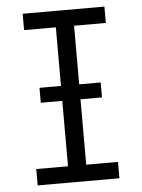

<svg xmlns="http://www.w3.org/2000/svg" viewBox="-53 -777 605 819"><g transform="rotate(-5 250.0 -367.5)"><path d="M75 0V-70H211V-665H75V-735H425V-665H289V-70H425V0ZM119 -350V-414H381V-350Z"/></g></svg>

Font: Iosevka Slab
Style: Regular
Weight: 400
Monospace: yes
Designer: Belleve Invis
Foundry: Belleve Invis
Version: Version 11.2.4; ttfautohint (v1.8.3)